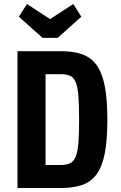

<svg xmlns="http://www.w3.org/2000/svg" viewBox="-20 -945 606 965"><path d="M67.8 0H283.4Q347.2 0 392.5 -15.3Q437.8 -30.6 465.8 -69.5Q493.8 -108.4 506.7 -174.7Q519.6 -241 519.6 -343Q519.6 -445 506.7 -511.7Q493.8 -578.4 465.8 -617.4Q437.8 -656.4 393.3 -672.1Q348.8 -687.8 285.8 -687.8H67.8ZM209 -115.6V-572.2H284.2Q313.6 -572.2 331.7 -564.4Q349.8 -556.6 360.2 -532.2Q370.6 -507.8 374.1 -462.7Q377.6 -417.6 377.6 -342.2Q377.6 -271.8 374.1 -227.5Q370.6 -183.2 360.6 -158.4Q350.6 -133.6 332.5 -124.6Q314.4 -115.6 284.2 -115.6ZM269.6 -754.6 388.8 -861 348.2 -924.8 231.8 -849 115.4 -924.8 74.8 -861 194 -754.6Z"/></svg>

Font: Secuela Light
Style: Regular
Weight: 300
Designer: Fernando Haro
Foundry: deFharo
Version: Version 1.708